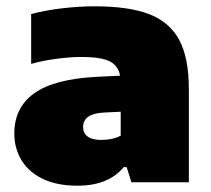

<svg xmlns="http://www.w3.org/2000/svg" viewBox="-20 -579 670 610"><path d="M580 -296V0H397.5L382.5 -48H373Q324.5 11 226 11Q162 11 117 -10.2Q72 -31.5 48.8 -69.2Q25.5 -107 25.5 -155Q25.5 -237.5 89 -282.8Q152.5 -328 287.5 -335L361.5 -338.5Q355.5 -371 327.8 -384.5Q300 -398 239 -398Q203.5 -398 159.5 -392.2Q115.5 -386.5 79 -376V-534.5Q125 -546.5 179 -552.8Q233 -559 280 -559Q389 -559 454 -534Q519 -509 549.5 -452Q580 -395 580 -296ZM363.5 -148V-224L311 -221.5Q275.5 -219.5 259.8 -207.8Q244 -196 244 -175Q244 -156 258.5 -145.2Q273 -134.5 300.5 -134.5Q338.5 -134.5 363.5 -148Z"/></svg>

Font: Encode Sans Semi Expanded Black
Style: Regular
Weight: 900
Width: 6
Designer: Multiple Designers
Foundry: Impallari Type
Version: Version 2.000